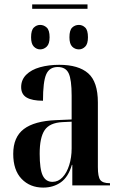

<svg xmlns="http://www.w3.org/2000/svg" viewBox="-20 -841 550 871"><path d="M126 -801V-821H377V-801ZM162 -617Q146 -617 133.5 -629.5Q121 -642 121 -672Q121 -704 133.5 -716Q146 -728 162 -728Q179 -728 192 -716Q205 -704 205 -672Q205 -642 192 -629.5Q179 -617 162 -617ZM338 -617Q320 -617 307.5 -629.5Q295 -642 295 -672Q295 -704 307.5 -716Q320 -728 338 -728Q354 -728 366.5 -716Q379 -704 379 -672Q379 -642 366.5 -629.5Q354 -617 338 -617ZM176 10Q116 10 78 -29.5Q40 -69 40 -143Q40 -219 88 -255.5Q136 -292 234 -296L305 -299V-407Q305 -480 291.5 -508.5Q278 -537 242 -537Q204 -537 189.5 -503.5Q175 -470 175 -384Q126 -384 101 -398.5Q76 -413 76 -446Q76 -479 99 -502Q122 -525 161.5 -536Q201 -547 249 -547Q336 -547 380 -508.5Q424 -470 424 -376V-83Q424 -39 435 -24.5Q446 -10 477 -10H479V0H308V-93H306Q290 -38 256 -14Q222 10 176 10ZM218 -16Q244 -16 263.5 -36.5Q283 -57 294 -92Q305 -127 305 -168V-289L263 -287Q205 -284 182.5 -250.5Q160 -217 160 -144Q160 -73 174 -44.5Q188 -16 218 -16Z"/></svg>

Font: Noto Serif Display Condensed SemiBold
Style: Regular
Weight: 600
Width: 3
Designer: Monotype Design Team
Foundry: Monotype Imaging Inc.
Version: Version 2.009